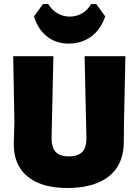

<svg xmlns="http://www.w3.org/2000/svg" viewBox="-20 -928 693 960"><path d="M46 -647 52 -319 49 -216C47 -143 69 -86 116 -47C162 -8 229 12 316 12C468 12 597 -46 599 -216L600 -319L607 -647H403L412 -243C413 -209 406 -184 392 -169C378 -154 355 -146 324 -146C293 -146 271 -154 258 -169C244 -184 237 -209 238 -243L247 -647ZM323 -710C413 -710 478 -762 506 -846L461 -908H435C414 -868 374 -845 329 -845C283 -845 244 -869 221 -908H195L150 -846C174 -764 236 -710 323 -710Z"/></svg>

Font: Luna Sans Black
Style: Regular
Weight: 900
Designer: Juan Pablo del Peral
Foundry: Huerta Tipografica
Version: Version 2.001; ttfautohint (v1.5)